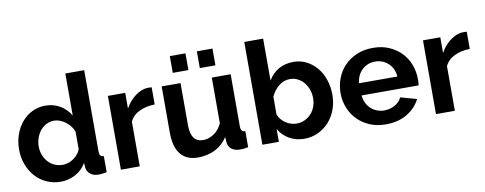

<svg xmlns="http://www.w3.org/2000/svg" viewBox="-63 -1031 3395 1343"><g transform="rotate(-10 1635.0 -360.0)"><path d="M278 10Q224 10 178 -11Q132 -32 99 -69Q66 -106 47.5 -155.5Q29 -205 29 -262Q29 -319 46.5 -368Q64 -417 95 -454Q126 -491 169 -512Q212 -533 263 -533Q321 -533 367.5 -505Q414 -477 440 -432V-730H574V-154Q574 -133 581 -124Q588 -115 605 -114V0Q570 7 548 7Q512 7 489 -11Q466 -29 463 -58L460 -91Q431 -41 381.5 -15.5Q332 10 278 10ZM313 -104Q332 -104 352 -110.5Q372 -117 389 -129Q406 -141 419.5 -157Q433 -173 440 -192V-317Q432 -339 417.5 -357.5Q403 -376 384.5 -389.5Q366 -403 345.5 -411Q325 -419 305 -419Q275 -419 249.5 -406Q224 -393 206 -370.5Q188 -348 178 -319Q168 -290 168 -259Q168 -226 179 -198Q190 -170 209 -149Q228 -128 254.5 -116Q281 -104 313 -104Z M1018 -408Q957 -407 909 -384.5Q861 -362 840 -317V0H706V-524H829V-412Q843 -439 862 -460.5Q881 -482 903 -498Q925 -514 947.5 -522.5Q970 -531 991 -531Q1002 -531 1007.5 -531Q1013 -531 1018 -530Z M1181 -604V-723H1292V-604ZM1373 -604V-723H1484V-604ZM1253 10Q1172 10 1130 -42Q1088 -94 1088 -196V-524H1222V-225Q1222 -104 1309 -104Q1348 -104 1384.5 -127.5Q1421 -151 1444 -199V-524H1578V-154Q1578 -133 1585.5 -124Q1593 -115 1610 -114V0Q1590 4 1576.5 5Q1563 6 1552 6Q1516 6 1493.5 -10.5Q1471 -27 1467 -56L1464 -98Q1429 -44 1374 -17Q1319 10 1253 10Z M2009 10Q1949 10 1902 -17Q1855 -44 1828 -91V0H1711V-730H1845V-432Q1873 -480 1918.5 -506.5Q1964 -533 2025 -533Q2076 -533 2118 -511Q2160 -489 2190.5 -452Q2221 -415 2237.5 -365Q2254 -315 2254 -260Q2254 -203 2235.5 -154Q2217 -105 2184 -68.5Q2151 -32 2106 -11Q2061 10 2009 10ZM1972 -104Q2004 -104 2031 -116.5Q2058 -129 2077 -150Q2096 -171 2106.5 -199Q2117 -227 2117 -259Q2117 -291 2107 -320Q2097 -349 2078.5 -371Q2060 -393 2035 -406Q2010 -419 1980 -419Q1935 -419 1899.5 -389.5Q1864 -360 1845 -317V-192Q1852 -172 1865.5 -156Q1879 -140 1896 -128.5Q1913 -117 1933 -110.5Q1953 -104 1972 -104Z M2588 10Q2525 10 2474 -11.5Q2423 -33 2387 -70Q2351 -107 2331.5 -156Q2312 -205 2312 -259Q2312 -315 2331 -364.5Q2350 -414 2386 -451.5Q2422 -489 2473.5 -511Q2525 -533 2589 -533Q2653 -533 2703.5 -511Q2754 -489 2789.5 -452Q2825 -415 2843.5 -366Q2862 -317 2862 -264Q2862 -251 2861.5 -239Q2861 -227 2859 -219H2454Q2457 -188 2469 -164Q2481 -140 2500 -123Q2519 -106 2543 -97Q2567 -88 2593 -88Q2633 -88 2668.5 -107.5Q2704 -127 2717 -159L2832 -127Q2803 -67 2739.5 -28.5Q2676 10 2588 10ZM2724 -306Q2719 -365 2680.5 -400.5Q2642 -436 2587 -436Q2560 -436 2536.5 -426.5Q2513 -417 2495 -400Q2477 -383 2465.5 -359Q2454 -335 2452 -306Z M3256 -408Q3195 -407 3147 -384.5Q3099 -362 3078 -317V0H2944V-524H3067V-412Q3081 -439 3100 -460.5Q3119 -482 3141 -498Q3163 -514 3185.5 -522.5Q3208 -531 3229 -531Q3240 -531 3245.5 -531Q3251 -531 3256 -530Z"/></g></svg>

Font: PTCRaleway
Style: Bold
Weight: 700
Designer: Matt McInerney, Pablo Impallari, Rodrigo Fuenzalida
Foundry: Matt McInerney, Pablo Impallari, Rodrigo Fuenzalida
Version: Version 3.000g; ttfautohint (v1.5) -l 8 -r 28 -G 28 -x 14 -D